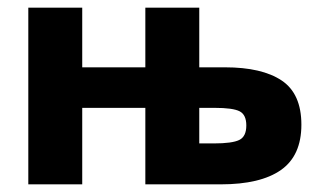

<svg xmlns="http://www.w3.org/2000/svg" viewBox="-20 -482 822 502"><path d="M54 -462H195V-306H360V-462H501V-306H568Q665 -306 716.5 -271.5Q768 -237 768 -156Q768 -75 714.5 -37.5Q661 0 557 0H360V-200H195V0H54ZM539 -107Q587 -107 605.5 -116Q624 -125 624 -154Q624 -182 606.5 -191Q589 -200 541 -200H501V-107Z"/></svg>

Font: Tilda Sans Extra Bold
Style: Regular
Weight: 800
Designer: ParaType Ltd
Foundry: ParaType Ltd
Version: Version 1.009